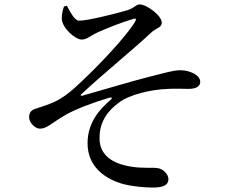

<svg xmlns="http://www.w3.org/2000/svg" viewBox="-20 -792 1040 864"><path d="M268 -763C262 -747 257 -723 258 -708C260 -663 321 -614 347 -614C372 -614 384 -630 423 -648C464 -666 531 -693 577 -706C591 -711 596 -708 587 -693C545 -623 412 -486 355 -433C307 -386 268 -354 226 -334C198 -321 162 -310 138 -302C118 -295 111 -283 111 -264C111 -240 138 -213 160 -213C191 -213 213 -239 275 -275C322 -302 403 -332 471 -352C485 -356 487 -351 477 -342C430 -302 374 -241 374 -148C374 -44 449 14 541 38C578 47 631 52 667 52C715 52 738 41 738 14C738 -8 713 -32 692 -35C666 -40 625 -33 571 -42C486 -55 428 -94 428 -169C427 -250 471 -298 516 -331C564 -367 659 -389 736 -392C777 -394 804 -392 827 -392C866 -392 881 -405 881 -424C881 -455 832 -476 792 -476C759 -476 718 -463 646 -445C578 -428 438 -386 349 -361C343 -360 341 -364 346 -368C460 -474 561 -553 660 -645C683 -667 708 -667 708 -690C708 -722 640 -772 609 -772C590 -772 588 -757 553 -746C499 -730 371 -698 336 -699C316 -699 298 -735 281 -766Z"/></svg>

Font: Noto Serif CJK JP Medium
Style: Regular
Weight: 500
Designer: Ryoko NISHIZUKA 西塚涼子 (kana & ideographs); Frank Grießhammer (Latin, Greek & Cyrillic); Wenlong ZHANG 张文龙 (bopomofo); San
Foundry: Adobe Systems Incorporated
Version: Version 1.000;PS 1;hotconv 16.6.53;makeotf.lib2.5.65590